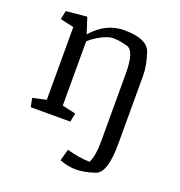

<svg xmlns="http://www.w3.org/2000/svg" viewBox="-136 -656 930 994"><g transform="rotate(20 328.5 -159.0)"><path d="M381.8 -540.5Q508.8 -540.5 530.5 -473.1Q552.2 -405.8 552.2 -354.5V22.9Q552.2 183.6 494.4 203.4Q436.5 223.1 390.6 223.1Q344.7 223.1 300.3 205.1L317.9 141.1Q388.2 161.1 444.8 161.1Q464.4 118.7 464.4 42V-333Q464.4 -456.5 420.7 -469.2Q377 -481.9 342.3 -481.9Q307.6 -481.9 255.9 -450.2Q233.4 -436.5 214.4 -418.9V-64.5L289.1 -47.9L279.3 0H61.5L51.8 -47.9L126.5 -64.5V-465.3L51.8 -481.9L61.5 -529.8L176.3 -540.5L204.6 -453.6Q279.8 -540.5 381.8 -540.5Z"/></g></svg>

Font: NoticiaText-Regular
Style: Regular
Weight: 400
Designer: JM Sole
Foundry: JM Sole
Version: Version 1.003